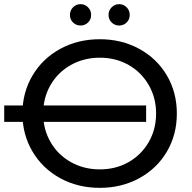

<svg xmlns="http://www.w3.org/2000/svg" viewBox="-57 -897 925 925"><path d="M51 -350Q51 -451 99.5 -533Q148 -615 233 -661.5Q318 -708 424 -708Q529 -708 614 -661.5Q699 -615 747 -533.5Q795 -452 795 -350Q795 -248 747 -166.5Q699 -85 614 -38.5Q529 8 424 8Q318 8 233 -38.5Q148 -85 99.5 -167Q51 -249 51 -350ZM695 -350Q695 -426 659.5 -487.5Q624 -549 562.5 -584Q501 -619 424 -619Q347 -619 284.5 -584Q222 -549 186.5 -487.5Q151 -426 151 -350Q151 -274 186.5 -212.5Q222 -151 284.5 -116Q347 -81 424 -81Q501 -81 562.5 -116Q624 -151 659.5 -212.5Q695 -274 695 -350ZM-36.7 -389H647V-310H-36.7ZM280 -825Q280 -847 295 -862Q310 -877 331 -877Q352 -877 367 -862Q382 -847 382 -825Q382 -803 367 -788.5Q352 -774 331 -774Q310 -774 295 -788.5Q280 -803 280 -825ZM466 -825Q466 -847 481 -862Q496 -877 517 -877Q538 -877 553 -862Q568 -847 568 -825Q568 -803 553 -788.5Q538 -774 517 -774Q496 -774 481 -788.5Q466 -803 466 -825Z"/></svg>

Font: APTA Sans Medium
Style: Bold
Weight: 500
Version: Version 7.200